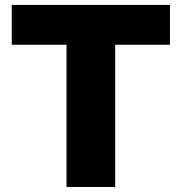

<svg xmlns="http://www.w3.org/2000/svg" viewBox="-20 -747 726 767"><path d="M27 -568.2V-727.3H659.1V-568.2H440.3V0H245.7V-568.2Z"/></svg>

Font: Karasuma Gothic
Style: Black
Weight: 900
Designer: Rasmus Andersson / Ryoko Nishizuka
Foundry: Genbu
Version: Version 1.00